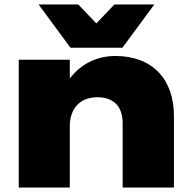

<svg xmlns="http://www.w3.org/2000/svg" viewBox="-20 -841 845 861"><path d="M497 -590C417 -590 344 -556 293 -489V-573H64V0H293V-274C293 -356 340 -405 417 -405C489 -405 530 -364 530 -289V0H760V-322C760 -485 664 -590 497 -590ZM672 -821H493L412 -736L331 -821H153L296 -627H529Z"/></svg>

Font: Bounded ExtBd
Style: Regular
Weight: 800
Designer: Vlad Churkin
Version: Version 3.0